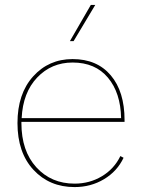

<svg xmlns="http://www.w3.org/2000/svg" viewBox="-20 -750 574 780"><path d="M367 -730 279 -583H264L349 -730ZM486 -255H67V-250Q67 -137 127.5 -70.5Q188 -4 283 -4Q344 -4 394 -34Q444 -64 469 -116L482 -109Q456 -54 402.5 -22Q349 10 283 10Q181 10 116 -60Q51 -130 51 -250Q51 -369 114.5 -439.5Q178 -510 275 -510Q374 -510 430 -444Q486 -378 486 -262ZM275 -496Q189 -496 131 -435Q73 -374 68 -270H472Q470 -373 418.5 -434.5Q367 -496 275 -496Z"/></svg>

Font: Elaine Sans Thin
Style: Regular
Weight: 250
Designer: Wei Huang
Foundry: Wei Huang
Version: Version 2.001;December 24, 2019;FontCreator 12.0.0.2547 64-b